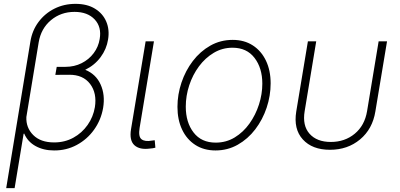

<svg xmlns="http://www.w3.org/2000/svg" viewBox="-20 -757 2042 981"><path d="M365.7 -737.3Q425.3 -737.3 465.3 -712.6Q505.4 -688 522.9 -646.7Q540.5 -605.5 532.2 -555.2Q524.4 -505.9 493.9 -464.8Q463.4 -423.8 415.5 -400.4Q470.2 -378.4 494.1 -325.2Q518.1 -272 506.8 -205.1Q496.1 -144 460.9 -94.7Q425.8 -45.4 372.6 -16.6Q319.3 12.2 255.9 11.7Q202.6 11.7 162.1 -10.5Q121.6 -32.7 103.5 -74.7L100.6 -73.2L54.7 204.1H11.7L135.3 -544.9Q144.5 -601.6 177 -645Q209.5 -688.5 258.3 -712.9Q307.1 -737.3 365.7 -737.3ZM269.5 -413.6 270 -415.5H314.5Q359.9 -415.5 397.2 -434.3Q434.6 -453.1 458.7 -485.4Q482.9 -517.6 489.3 -557.6Q500 -618.7 463.9 -657.5Q427.7 -696.3 360.8 -696.3Q291 -696.3 240.2 -653.8Q189.5 -611.3 177.7 -541L114.7 -159.2Q112.3 -104.5 149.9 -66.9Q187.5 -29.3 256.8 -29.3Q311 -29.3 355 -53.5Q398.9 -77.6 427.7 -118.7Q456.5 -159.7 464.8 -209.5Q476.1 -281.2 440.2 -328.4Q404.3 -375.5 333.5 -375L262.7 -374.5Z M746.6 2Q693.4 9.3 666.7 -15.1Q640.1 -39.6 649.4 -96.7L724.1 -545.9H766.6L693.4 -104Q686 -59.1 702.9 -45.7Q719.7 -32.2 755.9 -38.6Q765.6 -39.1 770.5 -40.5L773.9 -2.4Q762.2 1 746.6 2Z M1081.1 11.7Q1021.5 11.7 977.8 -16.6Q934.1 -44.9 910.4 -95Q886.7 -145 886.7 -210.9Q886.7 -273.9 907.2 -335Q927.7 -396 965.3 -445.3Q1002.9 -494.6 1054.7 -523.9Q1106.4 -553.2 1168.9 -553.2Q1228 -553.2 1271.5 -525.1Q1314.9 -497.1 1338.9 -447Q1362.8 -397 1362.8 -331.1Q1362.8 -267.6 1342.3 -206.5Q1321.8 -145.5 1284.2 -96.2Q1246.6 -46.9 1194.8 -17.6Q1143.1 11.7 1081.1 11.7ZM1082 -28.3Q1135.7 -28.3 1179.4 -54.9Q1223.1 -81.5 1254.6 -125.7Q1286.1 -169.9 1303.2 -223.1Q1320.3 -276.4 1320.3 -329.6Q1320.3 -409.2 1280.5 -461.2Q1240.7 -513.2 1168 -513.2Q1116.2 -513.2 1072.5 -487.3Q1028.8 -461.4 996.6 -418Q964.4 -374.5 946.8 -321Q929.2 -267.6 929.2 -211.9Q929.2 -131.8 969 -80.1Q1008.8 -28.3 1082 -28.3Z M1666 8.3Q1575.2 8.3 1527.1 -44.7Q1479 -97.7 1493.7 -187.5L1553.2 -545.9H1595.7L1536.6 -189Q1524.4 -115.7 1561.5 -73.7Q1598.6 -31.7 1670.4 -31.7Q1741.7 -31.7 1792.5 -73.7Q1843.3 -115.7 1855.5 -189L1914.6 -545.9H1957.5L1897.9 -187.5Q1883.3 -97.7 1819.8 -44.7Q1756.3 8.3 1666 8.3Z"/></svg>

Font: Inter Extra Light
Style: Italic
Weight: 200
Italic angle: -9.39999°
Designer: Rasmus Andersson
Foundry: rsms
Version: Version 4.000;git-3c8e0fc